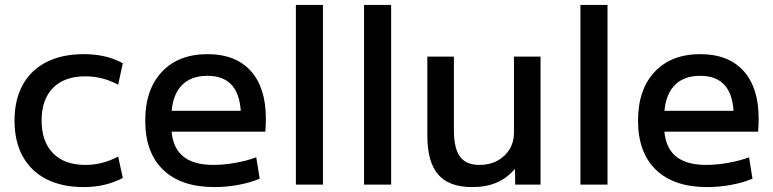

<svg xmlns="http://www.w3.org/2000/svg" viewBox="-20 -750 3139 780"><path d="M320 10Q232 10 169 -22Q106 -54 72.5 -114.5Q39 -175 39 -260Q39 -345 72.5 -405.5Q106 -466 169 -498Q232 -530 320 -530Q364 -530 403 -521.5Q442 -513 479 -493L460 -406Q426 -424 393 -432Q360 -440 327 -440Q242 -440 195.5 -393Q149 -346 149 -260Q149 -175 195.5 -127.5Q242 -80 327 -80Q360 -80 393 -88Q426 -96 460 -114L479 -27Q442 -8 403 1Q364 10 320 10Z M851 10Q716 10 643 -60Q570 -130 570 -260Q570 -386 637.5 -458Q705 -530 823 -530Q937 -530 998.5 -462Q1060 -394 1060 -269Q1060 -256 1059.5 -240Q1059 -224 1058 -215H630V-300H976L959 -274Q959 -359 925 -400.5Q891 -442 823 -442Q751 -442 713.5 -398Q676 -354 676 -270V-240Q676 -159 718.5 -119.5Q761 -80 847 -80Q889 -80 936.5 -88.5Q984 -97 1021 -111L1035 -24Q997 -8 948.5 1Q900 10 851 10Z M1182 0V-730H1292V0Z M1459 0V-730H1569V0Z M1898 10Q1804 10 1760 -41Q1716 -92 1716 -200V-520H1824V-220Q1824 -148 1848.5 -114Q1873 -80 1928 -80Q1969 -80 2000.5 -97Q2032 -114 2050 -143.5Q2068 -173 2068 -210V-520H2176V0H2073L2072 -62H2070Q2039 -26 1997 -8Q1955 10 1898 10Z M2338 0V-730H2448V0Z M2853 10Q2718 10 2645 -60Q2572 -130 2572 -260Q2572 -386 2639.5 -458Q2707 -530 2825 -530Q2939 -530 3000.5 -462Q3062 -394 3062 -269Q3062 -256 3061.5 -240Q3061 -224 3060 -215H2632V-300H2978L2961 -274Q2961 -359 2927 -400.5Q2893 -442 2825 -442Q2753 -442 2715.5 -398Q2678 -354 2678 -270V-240Q2678 -159 2720.5 -119.5Q2763 -80 2849 -80Q2891 -80 2938.5 -88.5Q2986 -97 3023 -111L3037 -24Q2999 -8 2950.5 1Q2902 10 2853 10Z"/></svg>

Font: M PLUS 1 Medium
Style: Regular
Weight: 500
Designer: Coji Morishita
Foundry: UNDERFOREST DESIGN
Version: Version 1.001